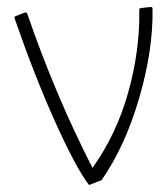

<svg xmlns="http://www.w3.org/2000/svg" viewBox="-20 -516 479 550"><path d="M384 -493 411 -496Q417 -496 417 -491Q419 -374 379 -236Q339 -98 271 0L235 14Q198 -34 138.5 -166Q79 -298 22 -463Q20 -468 25 -470L51 -480Q53 -481 55 -480Q57 -479 58 -477Q138 -244 245 -35Q314 -132 347.5 -252Q381 -372 379 -488Q379 -490 380.5 -491.5Q382 -493 384 -493Z"/></svg>

Font: Vibes
Style: Regular
Weight: 400
Designer: AbdElmomen Kadhim
Version: Version 1.100